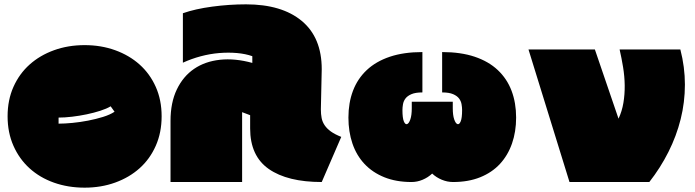

<svg xmlns="http://www.w3.org/2000/svg" viewBox="-20 -795 3202 885"><path d="M15 -259Q15 -334 42 -394.5Q69 -455 116.5 -497.5Q164 -540 229 -563.5Q294 -587 370 -587Q446 -587 511 -563.5Q576 -540 623.5 -497.5Q671 -455 698 -394.5Q725 -334 725 -259Q725 -184 698 -123Q671 -62 623.5 -19.5Q576 23 511 46.5Q446 70 370 70Q294 70 229 47Q164 24 116.5 -19Q69 -62 42 -123Q15 -184 15 -259ZM508 -280 490 -305Q472 -294 442.5 -284.5Q413 -275 379.5 -268Q346 -261 312 -257Q278 -253 250 -253V-225Q278 -225 314 -228.5Q350 -232 386 -239Q422 -246 454.5 -256Q487 -266 508 -280Z M1463 -476 1459 -291Q1459 -269 1462.5 -251Q1466 -233 1476.5 -217.5Q1487 -202 1505 -189Q1523 -176 1553 -164L1463 44Q1305 44 1219 -16Q1133 -76 1133 -203V-264L1096 -278V44H766V-238Q766 -322 795 -382.5Q824 -443 874.5 -477.5Q925 -512 994 -519.5Q1063 -527 1143 -505V-536Q1112 -547 1072.5 -550.5Q1033 -554 990.5 -550.5Q948 -547 905 -535.5Q862 -524 823 -506V-734Q880 -754 958.5 -764.5Q1037 -775 1114 -775Q1279 -775 1371 -698.5Q1463 -622 1463 -476Z M2067 -326V-296Q2067 -264 2073.5 -245Q2080 -226 2088.5 -223Q2097 -220 2103.5 -235.5Q2110 -251 2110 -288Q2110 -300 2107.5 -314.5Q2105 -329 2096 -341Q2087 -353 2068.5 -361Q2050 -369 2018 -369V-555Q2104 -555 2168 -533.5Q2232 -512 2274.5 -472Q2317 -432 2338 -376.5Q2359 -321 2359 -253Q2359 -188 2340 -133.5Q2321 -79 2284.5 -39.5Q2248 0 2193.5 22Q2139 44 2068 44Q2042 44 2016.5 33.5Q1991 23 1972 5Q1953 23 1928 33.5Q1903 44 1877 44Q1806 44 1751.5 22Q1697 0 1660 -39.5Q1623 -79 1604.5 -133.5Q1586 -188 1586 -253Q1586 -321 1607 -376.5Q1628 -432 1670.5 -472Q1713 -512 1777 -533.5Q1841 -555 1927 -555V-369Q1895 -369 1876.5 -361Q1858 -353 1849 -341Q1840 -329 1837.5 -314.5Q1835 -300 1835 -288Q1835 -251 1841.5 -235.5Q1848 -220 1856.5 -223Q1865 -226 1871.5 -245Q1878 -264 1878 -296V-326Z M2836 -567H3116Q3137 -486 3137 -405Q3137 -324 3117.5 -246Q3098 -168 3061 -94.5Q3024 -21 2973 44H2605L2416 -567H2722L2831 -248Q2847 -282 2853.5 -321Q2860 -360 2859.5 -401.5Q2859 -443 2852 -485.5Q2845 -528 2836 -567Z"/></svg>

Font: ChangwonDangamAsac Bold
Style: Regular
Weight: 700
Designer: Choi Chi-young, Lee Youngbeen, Kim Jungjin, Yoon Jihee, Han Dohee
Foundry: YoonDesign Inc.
Version: Version 1.010;Build 20210623